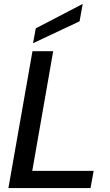

<svg xmlns="http://www.w3.org/2000/svg" viewBox="-20 -962 565 982"><path d="M23 0 146 -700H252L145 -88H459L443 0ZM149 -741 163 -817 403 -942 387 -853Z"/></svg>

Font: Rethink Sans Medium
Style: Italic
Weight: 500
Italic angle: -10°
Designer: The Rethink Sans project authors (Hans Thiessen). DM Sans designed by Colophon Foundry.
Foundry: Rethink Communications LLC
Version: Version 1.001